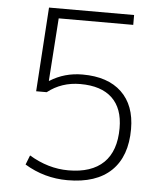

<svg xmlns="http://www.w3.org/2000/svg" viewBox="-53 -777 716 834"><g transform="rotate(5 305.0 -360.0)"><path d="M498 -687H173L154 -413H156Q219 -453 298 -453Q408 -453 468 -396Q528 -339 528 -235Q528 -116 462.5 -53Q397 10 272 10Q171 10 85 -42L101 -83Q184 -33 272 -33Q373 -33 425.5 -84Q478 -135 478 -235Q478 -321 430.5 -366Q383 -411 292 -411Q210 -411 149 -363H103L127 -730H498Z"/></g></svg>

Font: Mplus 1p Light
Style: Regular
Weight: 300
Version: Version 1.061